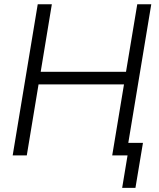

<svg xmlns="http://www.w3.org/2000/svg" viewBox="-20 -748 766 924"><path d="M41 0 161.6 -727.5H229.5L175.8 -402.3H586.4L640.6 -727.5H708L587.4 0H520L576.7 -341.8H165.5L108.9 0ZM567.9 156.2 593.8 0H551.8L561.5 -60.5H668L631.8 156.2Z"/></svg>

Font: Inter 24pt Light
Style: Italic
Weight: 300
Italic angle: -9.3988°
Designer: Rasmus Andersson
Foundry: rsms
Version: Version 4.001;git-66647c0bb